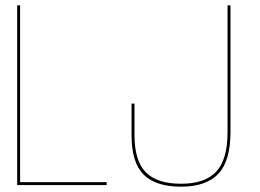

<svg xmlns="http://www.w3.org/2000/svg" viewBox="-20 -695 975 721"><path d="M44.5 0H380.5V-11H55.5V-675H44.5ZM660 6Q754.5 6 800 -42.5Q845.5 -91 845.5 -198.5V-675H834.5V-199Q834.5 -96 792 -50.5Q749.5 -5 660 -5Q570 -5 527.5 -48Q485 -91 485 -188.5V-306H474V-187Q474 -85 519.2 -39.5Q564.5 6 660 6Z"/></svg>

Font: Anybody UltraCondensed Thin Thin
Style: Regular
Weight: 250
Version: Version 1.111